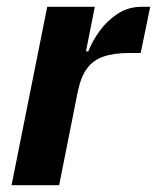

<svg xmlns="http://www.w3.org/2000/svg" viewBox="-20 -545 462 565"><path d="M154 0H14L119 -525H259L233 -394H240Q251 -423 272.5 -453Q294 -483 325.5 -504Q357 -525 397 -525H422L394 -389H359Q315 -389 284.5 -378.5Q254 -368 236 -343.5Q218 -319 209 -276Z"/></svg>

Font: IBM Plex Sans
Style: Bold Italic
Weight: 700
Italic angle: -11.31°
Designer: Mike Abbink, Paul van der Laan, Pieter van Rosmalen
Foundry: Bold Monday
Version: Version 3.201